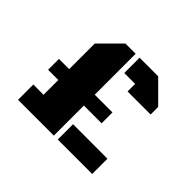

<svg xmlns="http://www.w3.org/2000/svg" viewBox="-148 -919 1147 1147"><g transform="rotate(45 425.5 -345.5)"><path d="M414.6 -345.7H564.5V-253.9H414.6V0H112.3V-129.4L198.7 -128.9V-129.4V-253.9H112.3V-345.7H198.7V-562L328.1 -691.4H414.6ZM447.8 -562V-691.4H605L734.4 -562V-498H539.6V-562ZM447.8 0V-129.4L738.8 -128.9V0Z"/></g></svg>

Font: Black Ops One
Style: Regular
Weight: 400
Designer: James Grieshaber
Foundry: James Grieshaber
Version: Version 1.002